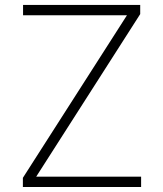

<svg xmlns="http://www.w3.org/2000/svg" viewBox="-20 -747 652 767"><path d="M71.4 0V-36.6L487.2 -686.1H72.1V-727.3H540.1V-690.7L124.6 -41.2H543.7V0Z"/></svg>

Font: Inter Extra Light BETA
Style: Regular
Weight: 200
Designer: Rasmus Andersson
Foundry: rsms
Version: Version 3.011;git-f93a4a705